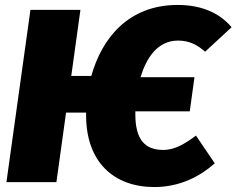

<svg xmlns="http://www.w3.org/2000/svg" viewBox="-20 -736 956 776"><path d="M640 -130C564 -130 527 -174 527 -274V-286H747L766 -424H548C572 -503 617 -572 700 -572C746 -572 778 -554 809 -527L916 -626C867 -684 794 -716 698 -716C497 -716 391 -579 349 -429H268L305 -696H103L6 0H208L247 -281H328V-270C328 -81 440 20 604 20C709 20 791 -25 848 -76L772 -188C730 -157 689 -130 640 -130Z"/></svg>

Font: Fira Sans Heavy
Style: Italic
Weight: 900
Italic angle: -8°
Designer: bBox Type GmbH & Carrois Corporate GbR & Edenspiekermann AG
Foundry: bBox Type GmbH & Carrois Corporate GbR & Edenspiekermann AG
Version: Version 4.301;PS 004.301;hotconv 1.0.88;makeotf.lib2.5.64775